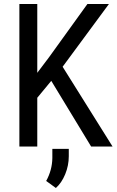

<svg xmlns="http://www.w3.org/2000/svg" viewBox="-20 -731 585 958"><path d="M235.8 -327.6 166 -243.2V0H76.7V-710.9H166V-367.7L224.6 -445.3L416 -710.9H523.4L292.5 -397.9L541.5 0H434.6ZM258.8 207 210.4 171.9Q240.2 118.2 241.2 57.6V11.7H323.2V48.8Q323.2 94.7 305.4 138.2Q287.6 181.6 258.8 207Z"/></svg>

Font: Roboto Condensed
Style: Regular
Weight: 400
Designer: Google
Version: Version 2.001047; 2015